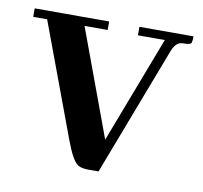

<svg xmlns="http://www.w3.org/2000/svg" viewBox="-56 -478 573 543"><g transform="rotate(10 230.0 -206.5)"><path d="M215.8 -393.6V-418H2V-393.6H42L164.1 -65.4Q184.6 -10.7 201.2 -1Q211.9 4.9 231.4 4.9H259.8L400.4 -363.3Q410.2 -389.6 425.8 -392.6Q431.6 -393.6 437.5 -393.6Q454.1 -393.6 456.1 -399.4Q458 -405.3 458 -418H302.7V-393.6H379.9L262.7 -86.9L149.4 -393.6Z"/></g></svg>

Font: Abhaya Libre
Style: Bold
Weight: 700
Designer: Pushpananda Ekanayake, Sol Matas, Pathum Egodawatta
Foundry: Mooniak
Version: Version 1.050 ; ttfautohint (v1.6)